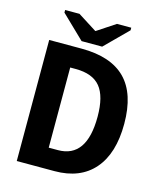

<svg xmlns="http://www.w3.org/2000/svg" viewBox="-122 -921 844 1009"><g transform="rotate(15 300.0 -416.5)"><path d="M561 -334.5Q561 -173.3 485.8 -86.7Q410.6 0 271.5 0H65.9V-658.7H242.2Q402.3 -658.7 481.7 -578.4Q561 -498 561 -334.5ZM416 -334.5Q416 -445.3 374.3 -496.3Q332.5 -547.4 239.7 -547.4H210V-111.3H259.8Q416 -111.3 416 -334.5ZM343.8 -696.8H231.9L106 -818.4V-832.5H184.1L287.1 -767.1H289.1L388.2 -832.5H465.8V-818.4Z"/></g></svg>

Font: Cousine
Style: Bold
Weight: 700
Monospace: yes
Designer: Steve Matteson
Foundry: Ascender Corporation
Version: Version 1.20